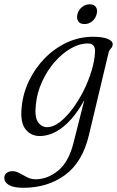

<svg xmlns="http://www.w3.org/2000/svg" viewBox="-75 -622 543 890"><path d="M337 5Q307 130.5 226.2 189.5Q145.5 248.5 33 248.5Q-11.5 248.5 -33.2 235.8Q-55 223 -55 203Q-55 189 -45 180.2Q-35 171.5 -17.5 171.5Q-0.5 171.5 16.2 181Q33 190.5 51 199.8Q69 209 90 209Q146 209 195 168.5Q244 128 266 39L316 -158.5Q271 -76.5 217.8 -34Q164.5 8.5 109.5 8.5Q67 8.5 42.5 -24Q18 -56.5 25.5 -126Q31.5 -189 59.5 -247.5Q87.5 -306 132.5 -352Q177.5 -398 234.8 -424.8Q292 -451.5 356 -451.5Q401.5 -451.5 424.8 -441.5Q448 -431.5 447.5 -416.5Q446.5 -404 438.8 -397Q431 -390 428 -376.5ZM91 -135.5Q85 -79.5 101.2 -56Q117.5 -32.5 143.5 -32.5Q171.5 -32.5 201.5 -55.5Q231.5 -78.5 260 -116.2Q288.5 -154 311.8 -200Q335 -246 349.2 -293.2Q363.5 -340.5 365.5 -381.5Q367.5 -420.5 332 -420.5Q293 -420.5 252.8 -397.2Q212.5 -374 177.8 -334Q143 -294 119.8 -243Q96.5 -192 91 -135.5ZM316.5 -510.5Q296 -510.5 287.5 -523.5Q279 -536.5 284 -556.5Q289 -576 304.8 -589Q320.5 -602 340.5 -602Q361 -602 369.8 -589Q378.5 -576 373 -556.5Q368 -536.5 352.5 -523.5Q337 -510.5 316.5 -510.5Z"/></svg>

Font: Fraunces 72pt S050 Light
Style: Italic
Weight: 300
Italic angle: -16°
Version: Version 1.000; ttfautohint (v1.8.3)